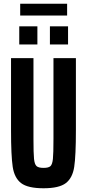

<svg xmlns="http://www.w3.org/2000/svg" viewBox="-20 -999 465 1027"><path d="M88 -979H339V-916H88ZM83 -858H180V-761H83ZM247 -858H344V-761H247ZM39 -303V-688H159V-256Q159 -178 162 -149Q165 -120 175.5 -110.5Q186 -101 213 -101Q240 -101 250 -110.5Q260 -120 263 -149Q266 -178 266 -256V-688H386V-303Q386 -166 377 -106.5Q368 -47 332 -19.5Q296 8 213 8Q129 8 93 -19.5Q57 -47 48 -106.5Q39 -166 39 -303Z"/></svg>

Font: Saira ExtraCondensed
Style: Bold
Weight: 700
Width: 2
Designer: Hector Gatti with collaboration of the Omnibus-Type team
Foundry: Omnibus-Type
Version: Version 0.072; ttfautohint (v1.8)